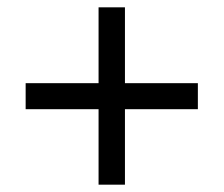

<svg xmlns="http://www.w3.org/2000/svg" viewBox="-20 -615 612 524"><path d="M321 -388H520V-317H321V-111H249V-317H50V-388H249V-595H321Z"/></svg>

Font: Noto Sans NKo Unjoined
Style: Regular
Weight: 400
Designer: Monotype Design Team
Foundry: Monotype Imaging Inc.
Version: Version 2.004